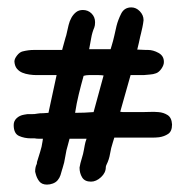

<svg xmlns="http://www.w3.org/2000/svg" viewBox="-20 -655 487 519"><path d="M45 -345Q53 -347 63 -346.5Q73 -346 82 -348Q87 -349 97 -349L111 -350L133 -452H129H79Q70 -452 59.5 -453.5Q49 -455 40.5 -458.5Q32 -462 26 -469Q20 -476 19 -488V-489Q19 -496 26 -505Q33 -514 41 -516Q49 -518 56.5 -519Q64 -520 72 -520H73H110H134H148L149 -524Q151 -532 153 -538.5Q155 -545 157 -553Q159 -558 161 -568Q163 -577 165.5 -587.5Q168 -598 173 -607Q178 -616 185.5 -622Q193 -628 204 -628Q218 -628 227.5 -618.5Q237 -609 237 -595Q237 -586 235 -581Q229 -567 226.5 -552Q224 -537 221 -522H279L282 -532Q286 -545 289 -558.5Q292 -572 295 -585Q299 -601 307.5 -618Q316 -635 335 -635Q348 -635 358 -624.5Q368 -614 368 -601V-600Q367 -591 365 -581.5Q363 -572 361 -564L359 -556Q356 -541 351 -521Q357 -521 363 -520.5Q369 -520 374 -520H378H380Q394 -520 408.5 -512Q423 -504 423 -488V-487Q423 -479 416.5 -469.5Q410 -460 402 -457Q394 -454 385 -453.5Q376 -453 368 -452H366H349H336H333L305 -353Q310 -352 313.5 -352Q317 -352 321 -352H364Q375 -352 386 -352.5Q397 -353 408 -352Q422 -351 433 -344Q444 -337 445 -319V-318Q445 -300 434.5 -293Q424 -286 410 -284Q401 -283 392 -283Q383 -283 374 -283H361H328H289L285 -270Q280 -255 277.5 -239.5Q275 -224 268 -210Q266 -206 266 -203Q266 -188 253 -176Q240 -164 226 -164Q209 -164 202 -175.5Q195 -187 195 -202Q197 -214 201 -226.5Q205 -239 207 -251L209 -262Q210 -267 211 -271Q212 -275 214 -280H168L164 -265Q159 -249 156.5 -232Q154 -215 149 -200L148 -197Q146 -189 143.5 -181.5Q141 -174 136 -168Q131 -162 123 -159Q115 -156 107 -156Q93 -156 86 -165Q79 -174 76 -187L75 -191Q75 -203 79 -211Q80 -213 80 -217Q84 -231 88.5 -244.5Q93 -258 95 -273L96 -280Q91 -280 85 -280Q79 -280 74 -281H64Q46 -281 31.5 -287.5Q17 -294 17 -317Q17 -328 25 -335.5Q33 -343 45 -345ZM233 -352 260 -451Q253 -452 247 -452Q241 -452 235 -452Q227 -452 220 -452Q213 -452 206 -450Q199 -425 193 -400.5Q187 -376 183 -350Q196 -350 208 -350.5Q220 -351 233 -352Z"/></svg>

Font: PreciousPlastic
Style: Regular
Weight: 700
Version: Version 001.006